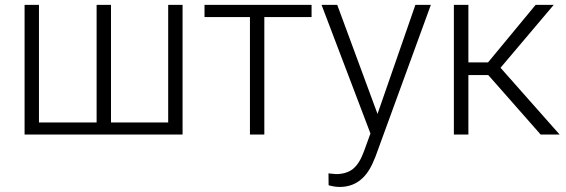

<svg xmlns="http://www.w3.org/2000/svg" viewBox="-20 -548 2307 782"><path d="M138.7 -528.3V-49.3H373.5V-528.3H432.1V-49.3H665V-528.3H723.6V0H80.1V-528.3Z M1249 -478.5H1056.6V0H998V-478.5H813V-528.3H1249Z M1517.6 -84 1671.9 -528.3H1734.9L1509.3 89.8L1497.6 117.2Q1454.1 213.4 1363.3 213.4Q1342.3 213.4 1318.4 206.5L1317.9 158.2L1348.1 161.1Q1391.1 161.1 1417.7 139.9Q1444.3 118.7 1462.9 66.9L1488.8 -4.4L1289.6 -528.3H1353.5Z M1968.8 -242.2H1887.7V0H1828.6V-528.3H1887.7V-293.9H1967.8L2161.6 -528.3H2235.4L2018.6 -272L2259.3 0H2182.1Z"/></svg>

Font: Roboto-Light
Style: Regular
Weight: 300
Designer: Google
Version: Version 2.137; 2017